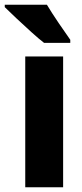

<svg xmlns="http://www.w3.org/2000/svg" viewBox="-48 -786 343 806"><path d="M217 0H58V-549H217ZM149 -766H-28V-756Q-10 -738 21 -709Q52 -680 84 -651Q116 -622 137 -606H247V-619Q229 -644 198.5 -689Q168 -734 149 -766Z"/></svg>

Font: Noto Sans Display SemiCondensed Extra
Style: Regular
Weight: 800
Width: 4
Designer: Monotype Design Team
Foundry: Monotype Imaging Inc.
Version: Version 1.900